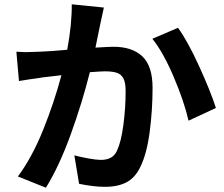

<svg xmlns="http://www.w3.org/2000/svg" viewBox="-20 -825 1040 891"><path d="M806 -696Q850 -636 903.5 -519Q957 -402 982 -324L855 -265Q834 -356 785.5 -469.5Q737 -583 687 -645ZM56 -585Q84 -583 98 -583Q119 -583 163 -585Q218 -587 292 -594Q314 -714 313 -805L462 -790L444 -707L423 -604Q489 -608 507 -608Q593 -608 640.5 -563.5Q688 -519 688 -417Q688 -314 674.5 -212Q661 -110 631 -50Q607 0 567 21Q527 42 467 42Q415 42 347 28L325 -104Q355 -96 391.5 -89.5Q428 -83 448 -83Q474 -83 493 -92.5Q512 -102 523 -126Q542 -166 552.5 -244.5Q563 -323 563 -403Q563 -442 552.5 -461.5Q542 -481 521.5 -487.5Q501 -494 466 -494Q453 -494 397 -490Q362 -350 308.5 -202Q255 -54 193 46L63 -6Q129 -95 180.5 -223Q232 -351 265 -476L179 -466Q164 -463 118 -457L68 -449Z"/></svg>

Font: Sinter Bold
Style: Regular
Weight: 700
Foundry: Adobe & rsms
Version: Version 1.000